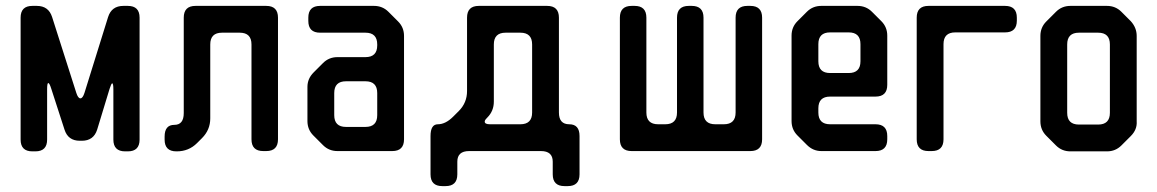

<svg xmlns="http://www.w3.org/2000/svg" viewBox="-20 -505 3930 652"><path d="M90 9H100Q140 9 140 -31V-202Q140 -223 144 -223Q148 -223 154 -204L199 -65Q211 -27 251 -27H258Q298 -27 310 -65L352 -203Q358 -222 361 -222Q365 -222 365 -201V-31Q365 9 405 9H414Q454 9 454 -31V-445Q454 -485 414 -485H399Q359 -485 347 -447L267 -190Q261 -171 253 -171Q245 -171 239 -190L157 -447Q145 -485 105 -485H90Q50 -485 50 -445V-31Q50 9 90 9Z M539 -31Q539 9 579 9H580Q621 9 649 -19L666 -36Q694 -64 694 -103V-354Q694 -394 734 -394H794Q834 -394 834 -354V-32Q834 8 874 8H884Q924 8 924 -32V-445Q924 -485 884 -485H644Q604 -485 604 -445V-121Q604 -81 572 -81Q539 -81 539 -41Z M1077 -12Q1097 8 1126 8H1312Q1352 8 1352 -32V-383Q1352 -412 1332 -432L1299 -465Q1279 -485 1250 -485H1067Q1027 -485 1027 -445V-434Q1027 -394 1067 -394H1221Q1261 -394 1261 -354V-351Q1261 -311 1221 -311H1126Q1097 -311 1077 -291L1045 -259Q1024 -238 1024 -210V-94Q1024 -65 1044 -45ZM1115 -114V-189Q1115 -229 1155 -229H1221Q1261 -229 1261 -189V-114Q1261 -74 1221 -74H1155Q1115 -74 1115 -114Z M1442 87Q1442 127 1482 127H1493Q1533 127 1533 87V44Q1533 8 1573 8H1817Q1857 8 1857 44V87Q1857 127 1897 127H1908Q1948 127 1948 87V-43Q1948 -83 1913 -83Q1878 -83 1878 -123V-445Q1878 -485 1838 -485H1606Q1566 -485 1566 -445V-196Q1566 -156 1538 -128L1519 -109Q1493 -83 1467 -83Q1442 -83 1442 -43ZM1626 -92Q1626 -96 1629.5 -100Q1633 -104 1635 -106Q1657 -128 1657 -160V-354Q1657 -394 1697 -394H1747Q1787 -394 1787 -354V-123Q1787 -83 1747 -83H1644Q1626 -83 1626 -92Z M2085 -32Q2085 8 2125 8H2528Q2568 8 2568 -32V-445Q2568 -485 2528 -485H2518Q2478 -485 2478 -445V-123Q2478 -83 2438 -83H2409Q2369 -83 2369 -123V-445Q2369 -485 2329 -485H2319Q2279 -485 2279 -445V-123Q2279 -83 2239 -83H2215Q2175 -83 2175 -123V-445Q2175 -485 2135 -485H2125Q2085 -485 2085 -445Z M2720 -13Q2741 8 2769 8H2953Q2993 8 2993 -32V-43Q2993 -83 2953 -83H2799Q2759 -83 2759 -123V-137Q2759 -177 2799 -177H2953Q2993 -177 2993 -217V-384Q2993 -413 2973 -433L2941 -465Q2921 -485 2892 -485H2769Q2740 -485 2720 -465L2688 -433Q2668 -413 2668 -384V-94Q2668 -65 2688 -45ZM2759 -297V-355Q2759 -395 2799 -395H2862Q2902 -395 2902 -355V-297Q2902 -257 2862 -257H2799Q2759 -257 2759 -297Z M3133 8H3144Q3184 8 3184 -32V-355Q3184 -395 3224 -395H3393Q3433 -395 3433 -435V-445Q3433 -485 3393 -485H3133Q3093 -485 3093 -445V-32Q3093 8 3133 8Z M3566 -11Q3586 9 3615 9H3739Q3768 9 3788 -11L3820 -43Q3842 -65 3840 -93V-383Q3840 -411 3820 -433L3788 -465Q3768 -485 3739 -485H3615Q3586 -485 3566 -465L3533 -432Q3513 -412 3513 -383V-93Q3513 -64 3533 -44ZM3604 -122V-354Q3604 -394 3644 -394H3709Q3749 -394 3749 -354V-122Q3749 -82 3709 -82H3644Q3604 -82 3604 -122Z"/></svg>

Font: WDXL Lubrifont TC
Style: Regular
Weight: 400
Designer: [WDXL Lubrifont] Copyright 2020-2022 (c) NightFurySL2001, Skr-ZERO; [ZCOOL QingKe HuangYou] Copyright 2018-2022 (c) The 
Version: Version 2.001;hotconv 1.1.1;makeotfexe 2.6.0